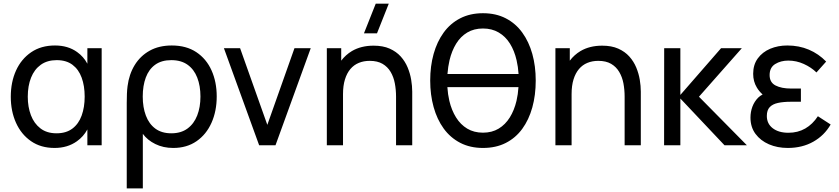

<svg xmlns="http://www.w3.org/2000/svg" viewBox="-20 -808 4666 1068"><path d="M283.5 15Q207 15 152.5 -22.8Q98 -60.5 69 -125Q40 -189.5 40 -270Q40 -351.5 69.2 -415.8Q98.5 -480 153.5 -517.5Q208.5 -555 286 -555Q358.5 -555 409 -518.5Q445 -493 466 -453.5V-540H545.5V0H466V-88Q444.5 -48 407.5 -22Q355.5 15 283.5 15ZM294.5 -66.5Q348 -66.5 382.8 -92.8Q417.5 -119 434.2 -165.2Q451 -211.5 451 -270.5Q451 -330.5 434.2 -376.2Q417.5 -422 383 -447.8Q348.5 -473.5 295.5 -473.5Q243 -473.5 207 -447.8Q171 -422 152.8 -376.2Q134.5 -330.5 134.5 -270Q134.5 -213 152 -167Q169.5 -121 205 -93.8Q240.5 -66.5 294.5 -66.5Z M685 240V-235.5Q685 -262.5 686 -286Q687 -309.5 689.5 -328.5Q698 -395 729.2 -446Q760.5 -497 812.5 -526Q864.5 -555 935.5 -555Q1016.5 -555 1072.2 -517.8Q1128 -480.5 1156.8 -416.2Q1185.5 -352 1185.5 -271.5Q1185.5 -190 1156.5 -125Q1127.5 -60 1073.2 -22.5Q1019 15 943.5 15Q888 15 844 -6.8Q800 -28.5 774.5 -63.5V240ZM933 -66.5Q987 -66.5 1023 -93Q1059 -119.5 1077 -165.8Q1095 -212 1095 -271Q1095 -330.5 1077.2 -376.2Q1059.5 -422 1023.5 -447.8Q987.5 -473.5 933 -473.5Q878.5 -473.5 843.2 -448Q808 -422.5 791 -376.8Q774 -331 774 -271Q774 -211 791.5 -164.8Q809 -118.5 844.2 -92.5Q879.5 -66.5 933 -66.5Z M1421.5 0 1225.5 -540H1315.5L1467 -113.5L1618 -540H1708.5L1512.5 0Z M2077 -622.5H2004.5L2070 -787.5H2142.5ZM2183 0V-270.5Q2183 -309 2176.2 -344.5Q2169.5 -380 2152.8 -408.2Q2136 -436.5 2107.8 -453Q2079.5 -469.5 2036.5 -469.5Q2003 -469.5 1975.8 -458.2Q1948.5 -447 1929 -424Q1909.5 -401 1898.8 -366.2Q1888 -331.5 1888 -284.5V0H1798V-540H1878V-470.5Q1902.5 -503 1937.5 -524Q1988.5 -554 2058 -554Q2110.5 -554 2147.5 -537.5Q2184.5 -521 2209 -493.8Q2233.5 -466.5 2247.5 -432.8Q2261.5 -399 2267.2 -364.2Q2273 -329.5 2273 -298.5V0Z M2666.5 15Q2595 15 2540 -13.5Q2485 -42 2448 -93Q2411 -144 2392 -212.5Q2373 -281 2373 -360Q2373 -440 2392 -508Q2411 -576 2448 -627Q2485 -678 2540 -706.2Q2595 -734.5 2666.5 -734.5Q2738.5 -734.5 2793.2 -706.2Q2848 -678 2885 -627Q2922 -576 2941 -508Q2960 -440 2960 -360Q2960 -279 2941 -210.5Q2922 -142 2885 -91.2Q2848 -40.5 2793.2 -12.8Q2738.5 15 2666.5 15ZM2864.5 -396.5Q2862 -436.5 2853.5 -473Q2841.5 -525.5 2816.8 -565.2Q2792 -605 2754.2 -627.2Q2716.5 -649.5 2666.5 -649.5Q2616.5 -649.5 2579.2 -627.2Q2542 -605 2517.5 -565.2Q2493 -525.5 2480.5 -473Q2472 -436.5 2469 -396.5ZM2666.5 -70Q2716.5 -70 2753.8 -92.5Q2791 -115 2815.8 -154.8Q2840.5 -194.5 2853 -247Q2861.5 -283.5 2864 -323.5H2468.5Q2471 -283.5 2479.5 -247Q2492 -194.5 2516.8 -154.8Q2541.5 -115 2579 -92.5Q2616.5 -70 2666.5 -70Z M3454.5 0V-270.5Q3454.5 -309 3447.8 -344.5Q3441 -380 3424.2 -408.2Q3407.5 -436.5 3379.2 -453Q3351 -469.5 3308 -469.5Q3274.5 -469.5 3247.2 -458.2Q3220 -447 3200.5 -424Q3181 -401 3170.2 -366.2Q3159.5 -331.5 3159.5 -284.5V0H3069.5V-540H3149.5V-470.5Q3174 -503 3209 -524Q3260 -554 3329.5 -554Q3382 -554 3419 -537.5Q3456 -521 3480.5 -493.8Q3505 -466.5 3519 -432.8Q3533 -399 3538.8 -364.2Q3544.5 -329.5 3544.5 -298.5V0Z M3674 0 3674.5 -540H3764.5V-280L3991 -540H4106.5L3868 -270L4134.5 0H4010L3764.5 -260V0Z M4362 15Q4304.5 15 4257.5 -5.2Q4210.5 -25.5 4182.5 -63.2Q4154.5 -101 4154.5 -154Q4154.5 -185.5 4165.2 -214.5Q4176 -243.5 4197.5 -265Q4208.5 -275.5 4222 -282.5Q4202.5 -300 4190 -321Q4169.5 -354.5 4169.5 -397.5Q4169.5 -448 4195.2 -483.2Q4221 -518.5 4264.2 -536.8Q4307.5 -555 4359.5 -555Q4424.5 -555 4479.2 -531.8Q4534 -508.5 4575.5 -465.5L4521.5 -405Q4492.5 -433.5 4451.2 -452.2Q4410 -471 4365 -471Q4323 -471 4292 -451.8Q4261 -432.5 4261 -390.5Q4261 -349.5 4294 -332.5Q4327 -315.5 4379.5 -315.5H4435V-242H4379Q4337.5 -242 4307.5 -235.5Q4277.5 -229 4261.5 -212Q4245.5 -195 4245.5 -163Q4245.5 -120 4278.2 -94.8Q4311 -69.5 4365.5 -69.5Q4418 -69.5 4459.2 -93.2Q4500.5 -117 4529.5 -161.5L4600.5 -115.5Q4565.5 -54.5 4504 -19.8Q4442.5 15 4362 15Z"/></svg>

Font: Cns Manrope Med
Style: Regular
Weight: 500
Designer: Mikhail Sharanda
Foundry: Mikhail Sharanda
Version: Version 4.504